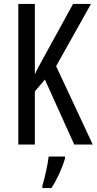

<svg xmlns="http://www.w3.org/2000/svg" viewBox="-20 -734 491 975"><path d="M451 0 265 -398 442 -714H351L211 -459C183 -409 165 -375 157 -356V-714H73V0H157V-270L208 -330L357 0ZM310 71V61H227C223 101 206 174 195 210V221H241C268 181 296 120 310 71Z"/></svg>

Font: Noto Sans Arabic UI XCn
Style: Regular
Weight: 400
Width: 2
Designer: Monotype Design Team, Nadine Chahine and Nizar Qandah
Foundry: Monotype Imaging Inc.
Version: Version 2.010